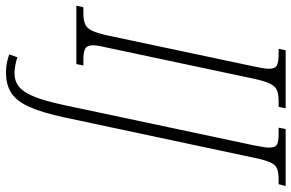

<svg xmlns="http://www.w3.org/2000/svg" viewBox="-212 -564 994 655"><g transform="rotate(90 285.5 -237.0)"><path d="M-22 0 -17 -24H4Q27 -24 41 -30Q55 -36 63.5 -54Q72 -72 80 -109L185 -605Q189 -623 191 -635.5Q193 -648 193 -657Q193 -678 181.5 -684Q170 -690 145 -690H125L130 -714H328L323 -690H303Q280 -690 266 -684Q252 -678 243.5 -660Q235 -642 227 -605L122 -110Q118 -92 115.5 -79Q113 -66 113 -57Q113 -36 125 -30Q137 -24 161 -24H182L177 0ZM206 240Q188 240 173 237Q158 234 144 229L154 201Q164 205 180 208Q196 211 208 211Q235 211 254 196Q273 181 288 144.5Q303 108 317 42L454 -604Q457 -621 459.5 -634.5Q462 -648 462 -657Q462 -678 452.5 -684Q443 -690 414 -690H394L399 -714H593L587 -690H572Q548 -690 534.5 -685Q521 -680 512.5 -661.5Q504 -643 496 -603L359 41Q343 115 324 158.5Q305 202 277 221Q249 240 206 240Z"/></g></svg>

Font: Noto Serif ExtraCondensed ExtraLight
Style: Italic
Weight: 200
Width: 2
Italic angle: -12°
Designer: Monotype Design Team
Foundry: Monotype Imaging Inc.
Version: Version 2.014; ttfautohint (v1.8.4.7-5d5b)